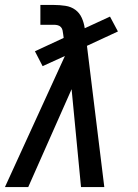

<svg xmlns="http://www.w3.org/2000/svg" viewBox="-36 -755 556 775"><path d="M-16 0 226 -529 136 -488 105 -548 221 -602 219 -617Q218 -625 216.5 -632.5Q215 -640 210 -645.5Q205 -651 197.5 -653Q190 -655 182 -655H127V-735H182Q205 -735 228 -731.5Q251 -728 268 -715.5Q285 -703 294 -683Q303 -663 306 -641L408 -688L440 -628L315 -570L385 0H291L253 -395L78 0Z"/></svg>

Font: Iosevka SS04 Medium
Style: Italic
Weight: 500
Italic angle: -9°
Monospace: yes
Designer: Belleve Invis
Foundry: Belleve Invis
Version: Version 19.0.0; ttfautohint (v1.8.4)